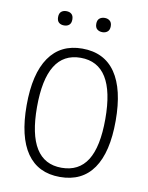

<svg xmlns="http://www.w3.org/2000/svg" viewBox="-81 -755 634 822"><g transform="rotate(10 236.5 -344.0)"><path d="M141 -634Q127 -634 118.5 -641.5Q110 -649 110 -665Q110 -681 118.5 -688.5Q127 -696 141 -696Q155 -696 163.5 -688.5Q172 -681 172 -665Q172 -649 163.5 -641.5Q155 -634 141 -634ZM308 -634Q294 -634 285 -641.5Q276 -649 276 -665Q276 -681 285 -688.5Q294 -696 308 -696Q321 -696 330 -688.5Q339 -681 339 -665Q339 -649 330 -641.5Q321 -634 308 -634ZM236 8Q141 8 92 -62.5Q43 -133 43 -270Q43 -407 92.5 -478.5Q142 -550 236 -550Q332 -550 381 -478.5Q430 -407 430 -270Q430 -133 381 -62.5Q332 8 236 8ZM236 -32Q311 -32 348 -90.5Q385 -149 385 -270Q385 -510 236 -510Q88 -510 88 -270Q88 -32 236 -32Z"/></g></svg>

Font: Encode Sans Compressed
Style: ExtraLight
Weight: 200
Designer: Pablo Impallari, Andres Torresi
Foundry: Pablo Impallari, Andres Torresi
Version: Version 1.000; ttfautohint (v1.00) -l 8 -r 50 -G 200 -x 14 -